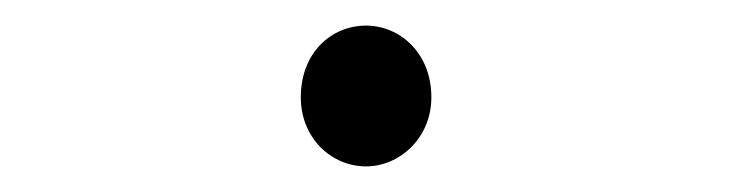

<svg xmlns="http://www.w3.org/2000/svg" viewBox="-20 -434 582 150"><path d="M266 -304C292 -304 317 -326 317 -358C317 -393 292 -414 266 -414C239 -414 215 -393 215 -358C215 -326 239 -304 266 -304Z"/></svg>

Font: Noto Sans KR Light
Style: Regular
Weight: 300
Designer: Ryoko NISHIZUKA 西塚涼子 (kana, bopomofo & ideographs); Paul D. Hunt (Latin, Greek & Cyrillic); Sandoll Communications 산돌커뮤니
Foundry: Adobe
Version: Version 2.004;hotconv 1.0.118;makeotfexe 2.5.65603